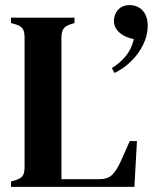

<svg xmlns="http://www.w3.org/2000/svg" viewBox="-20 -730 626 750"><path d="M427 -445 417 -464Q448 -483 470.5 -510Q493 -537 503 -577L488 -581Q460 -589 442.5 -606.5Q425 -624 425 -648Q425 -674 441.5 -692Q458 -710 486 -710Q518 -710 537.5 -688.5Q557 -667 557 -629Q557 -592 539.5 -556Q522 -520 492.5 -491Q463 -462 427 -445ZM23 0V-21L43 -27Q64 -34 70 -45.5Q76 -57 76 -78V-584Q76 -604 70 -615.5Q64 -627 44 -634L23 -640V-661H271V-640L252 -634Q233 -627 226.5 -615Q220 -603 220 -582V-30H367Q401 -30 418 -47Q435 -64 450 -96L487 -179H515L505 0Z"/></svg>

Font: DeepMind Serif Text
Style: Regular
Weight: 400
Designer: Frank Grießhammer / Modifications: Colophon Foundry
Foundry: Colophon Foundry
Version: Version 5.003; ttfautohint (v1.8.2)